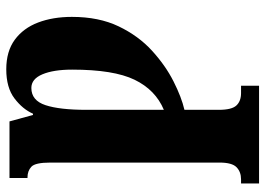

<svg xmlns="http://www.w3.org/2000/svg" viewBox="-134 -452 826 597"><g transform="rotate(-90 278.5 -153.0)"><path d="M7 240V184H20Q43 184 57.5 170Q72 156 72 117V-409Q72 -456 59 -468Q46 -480 26 -480H24V-536H200L220 -463H224Q238 -495 271.5 -520.5Q305 -546 362 -546Q418 -546 454 -519.5Q490 -493 507.5 -447Q525 -401 525 -342Q525 -258 495.5 -196.5Q466 -135 420 -93Q374 -51 324.5 -26Q275 -1 236 8V115Q236 155 249.5 169.5Q263 184 288 184H311V240ZM236 -56Q298 -82 329.5 -147Q361 -212 361 -341Q361 -399 346.5 -433.5Q332 -468 304 -468Q265 -468 250.5 -424Q236 -380 236 -297Z"/></g></svg>

Font: Noto Serif ExtraCondensed Black
Style: Regular
Weight: 900
Width: 2
Designer: Monotype Design Team
Foundry: Monotype Imaging Inc.
Version: Version 2.015; ttfautohint (v1.8.4.7-5d5b)